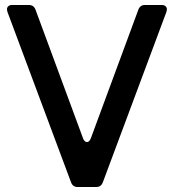

<svg xmlns="http://www.w3.org/2000/svg" viewBox="-20 -753 700 773"><path d="M330 -181Q340 -181 346 -197L537 -714Q544 -733 564 -733H631Q641 -733 646.5 -728Q652 -723 652 -715Q652 -713 650 -705L394 -19Q387 0 367 0H293Q273 0 266 -19L10 -705Q8 -713 8 -715Q8 -723 13.5 -728Q19 -733 29 -733H96Q116 -733 123 -714L314 -197Q320 -181 330 -181Z"/></svg>

Font: Shippori Gochic B2 Bold
Style: Regular
Weight: 700
Designer: FONTDASU
Foundry: FONTDASU / Google Inc. / but / Adobe
Version: Version 1.130